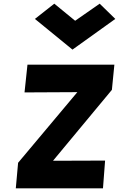

<svg xmlns="http://www.w3.org/2000/svg" viewBox="-20 -1025 648 1045"><path d="M66 0 78.5 -139 401 -523.5 113.5 -522 129.5 -673H602.5L589 -536L268.5 -150L552 -151L540.5 0ZM522.5 -1005 607.5 -922 374.5 -755 170 -922 275.5 -1005 389 -912Z"/></svg>

Font: Karla ExtraBold
Style: Italic
Weight: 800
Italic angle: -8°
Designer: Jonathan Pinhorn
Version: Version 2.004;gftools[0.9.33]